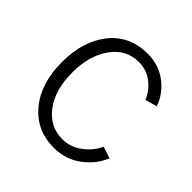

<svg xmlns="http://www.w3.org/2000/svg" viewBox="-150 -652 791 791"><g transform="rotate(45 245.5 -256.0)"><path d="M46.9 -256.8Q46.9 -377.9 107.4 -454.1Q168 -530.3 272.5 -530.3Q338.9 -530.3 386.7 -493.2Q434.6 -456.1 452.1 -403.3L400.4 -388.7Q384.8 -427.7 350.6 -454.1Q316.4 -480.5 272.5 -480.5Q197.3 -480.5 152.3 -417Q107.4 -353.5 107.4 -256.8Q107.4 -154.3 153.8 -93.3Q200.2 -32.2 272.5 -32.2Q319.3 -32.2 358.4 -61.5Q397.5 -90.8 415 -130.9L465.8 -114.3Q444.3 -59.6 392.6 -21Q340.8 17.6 272.5 17.6Q171.9 17.6 109.4 -57.1Q46.9 -131.8 46.9 -256.8Z"/></g></svg>

Font: Gothic A1 Light
Style: Regular
Weight: 300
Version: Version 2.50